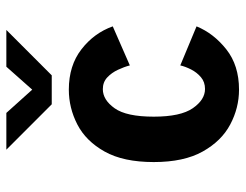

<svg xmlns="http://www.w3.org/2000/svg" viewBox="-102 -642 755 590"><g transform="rotate(-90 275.0 -346.5)"><path d="M295 11Q239 11 188 -16Q137 -43 104.8 -100.8Q72.5 -158.5 72.5 -251Q72.5 -344.5 104.8 -402Q137 -459.5 188 -485.8Q239 -512 295 -512Q369 -512 419 -473.2Q469 -434.5 489.5 -377L369.5 -324.5Q365 -342 356 -361.2Q347 -380.5 332.5 -394Q318 -407.5 296.5 -407.5Q263.5 -407.5 237.8 -371.2Q212 -335 212 -251Q212 -168.5 238 -131Q264 -93.5 297 -93.5Q318.5 -93.5 333.2 -106Q348 -118.5 357 -136.2Q366 -154 369.5 -169.5L489.5 -119.5Q468 -67 418.8 -28Q369.5 11 295 11ZM110.5 -704H223.5L295 -624.5L365.5 -704H478.5L339 -564.5H250Z"/></g></svg>

Font: Trispace SemiCondensed SemiBold
Style: Regular
Weight: 600
Width: 4
Designer: Tyler Finck
Foundry: Etcetera Type Company
Version: Version 1.210; ttfautohint (v1.8.3)